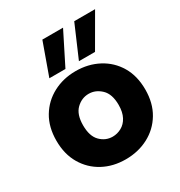

<svg xmlns="http://www.w3.org/2000/svg" viewBox="-190 -946 1017 1085"><g transform="rotate(-30 318.5 -403.0)"><path d="M316 8Q234 8 169 -27Q104 -62 66 -126.5Q28 -191 28 -279Q28 -368 66.5 -432Q105 -496 171 -531Q237 -566 318 -566Q400 -566 466 -531Q532 -496 570 -432Q608 -368 608 -279Q608 -191 569.5 -126.5Q531 -62 464.5 -27Q398 8 316 8ZM316 -140Q346 -140 373.5 -155Q401 -170 417.5 -201Q434 -232 434 -279Q434 -350 398.5 -384Q363 -418 318 -418Q272 -418 237 -384Q202 -350 202 -279Q202 -208 236 -174Q270 -140 316 -140ZM380 -814 275 -605H170L245 -814ZM589 -814 468 -605H363L453 -814Z"/></g></svg>

Font: Poppins
Style: Bold
Weight: 700
Designer: Ninad Kale (Devanagari), Jonny Pinhorn (Latin)
Version: Version 5.002